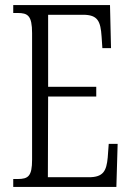

<svg xmlns="http://www.w3.org/2000/svg" viewBox="-20 -734 516 754"><path d="M32 0H437L442 -169H407L403 -115C398 -63 386 -38 329 -38H168L169 -355H358V-393H169V-676H306C364 -676 375 -651 379 -590L382 -545H416L412 -714H32V-683H49C89 -683 106 -673 106 -604V-107C106 -42 91 -31 49 -31H32Z"/></svg>

Font: Noto Serif Bengali ExtraCondensed Light
Style: Regular
Weight: 300
Width: 2
Designer: Juan Bruce, Universal Thirst, Indian Type Foundry and the Monotype Design Team.
Foundry: Monotype Imaging Inc.
Version: Version 2.003